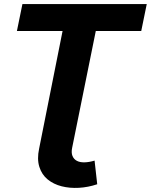

<svg xmlns="http://www.w3.org/2000/svg" viewBox="-20 -720 740 942"><path d="M457 184Q412 199 367 201.5Q322 204 282.5 194Q243 184 214 160.5Q185 137 173 98.5Q161 60 172 9L287 -568H63L90 -700H700L673 -568H450L334 5Q329 29 335.5 45Q342 61 357 69Q372 77 394.5 76.5Q417 76 444 68Z"/></svg>

Font: Montserrat Thin
Style: Bold Italic
Weight: 700
Italic angle: -11.3°
Version: Version 9.000